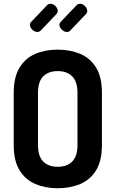

<svg xmlns="http://www.w3.org/2000/svg" viewBox="-20 -995 614 1021"><path d="M287 6Q221 6 168 -16.5Q115 -39 84 -89.5Q53 -140 53 -223V-502Q53 -585 84 -635.5Q115 -686 167.5 -708.5Q220 -731 287 -731Q353 -731 406.5 -708.5Q460 -686 491 -635.5Q522 -585 522 -502V-223Q522 -140 491 -89.5Q460 -39 406.5 -16.5Q353 6 287 6ZM287 -108Q336 -108 364 -136Q392 -164 392 -223V-502Q392 -561 364 -589Q336 -617 287 -617Q238 -617 210 -589Q182 -561 182 -502V-223Q182 -164 210 -136Q238 -108 287 -108ZM336 -825Q321 -825 308.5 -837.5Q296 -850 296 -863Q296 -872 303 -879L387 -967Q392 -972 396.5 -973.5Q401 -975 406 -975Q420 -975 432 -962.5Q444 -950 444 -937Q444 -928 437 -920L355 -834Q348 -825 336 -825ZM179 -825Q164 -825 151.5 -837.5Q139 -850 139 -863Q139 -872 146 -879L230 -967Q235 -972 239.5 -973.5Q244 -975 249 -975Q263 -975 275 -962.5Q287 -950 287 -937Q287 -928 280 -920L198 -834Q190 -825 179 -825Z"/></svg>

Font: Dosis
Style: Bold
Weight: 700
Designer: EdgarTolentino, PabloImpallari, IginoMarini
Foundry: EdgarTolentino, PabloImpallari, IginoMarini
Version: Version 3.001; ttfautohint (v1.8.2)